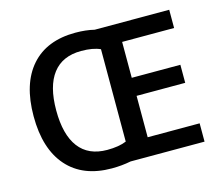

<svg xmlns="http://www.w3.org/2000/svg" viewBox="-103 -860 1155 1004"><g transform="rotate(-15 474.0 -357.5)"><path d="M888.2 0H487.8Q438 9.8 384.8 9.8Q228.5 9.8 143.8 -86.2Q59.1 -182.1 59.1 -358.9Q59.1 -534.7 143.1 -629.9Q227.1 -725.1 382.8 -725.1Q439 -725.1 484.9 -713.9H888.2V-615.2H606.9V-420.9H870.1V-323.2H606.9V-99.1H888.2ZM387.2 -625Q285.6 -625 233.4 -557.1Q181.2 -489.3 181.2 -357.9Q181.2 -226.6 232.9 -158.2Q284.7 -89.8 386.2 -89.8Q449.2 -89.8 490.2 -106.9V-606.9Q451.2 -625 387.2 -625Z"/></g></svg>

Font: CAA NEO Sans SemiBold
Style: Regular
Weight: 600
Version: Version 1.10